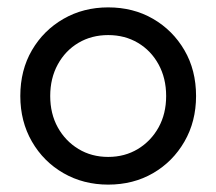

<svg xmlns="http://www.w3.org/2000/svg" viewBox="-20 -490 586 520"><path d="M35 -230Q35 -161 66.5 -106.5Q98 -52 152 -21Q206 10 273 10Q341 10 394.5 -21Q448 -52 479.5 -106.5Q511 -161 511 -230Q511 -300 479.5 -354Q448 -408 394.5 -439Q341 -470 273 -470Q206 -470 152 -439Q98 -408 66.5 -354Q35 -300 35 -230ZM116 -230Q116 -278 136.5 -315.5Q157 -353 192.5 -374Q228 -395 273 -395Q318 -395 353.5 -374Q389 -353 409.5 -315.5Q430 -278 430 -230Q430 -182 409.5 -145Q389 -108 353.5 -86.5Q318 -65 273 -65Q228 -65 192.5 -86.5Q157 -108 136.5 -145Q116 -182 116 -230Z"/></svg>

Font: Glinicke Jost Regular
Style: Regular
Weight: 400
Version: Version 3.710